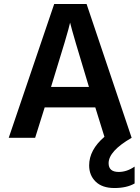

<svg xmlns="http://www.w3.org/2000/svg" viewBox="-20 -694 707 967"><path d="M658 230Q618 253 556.5 253Q495 253 462 221Q429 189 429 139Q429 61 506 -5L460 -153H205L157 0H24L253 -674H416L643 0Q527 67 527 128Q527 172 578 172Q619 172 658 145ZM333 -580Q325 -539 237 -256H428Q345 -529 333 -580Z"/></svg>

Font: Hind Mysuru SemiBold
Style: Regular
Weight: 600
Designer: Manushi Parikh, Hitesh Malaviya
Foundry: Indian Type Foundry
Version: Version 0.703;PS 1.0;hotconv 1.0.86;makeotf.lib2.5.63406